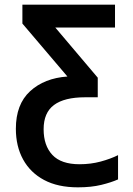

<svg xmlns="http://www.w3.org/2000/svg" viewBox="-20 -563 570 823"><path d="M314 240Q228 240 169 208.5Q110 177 79 120.5Q48 64 48 -11Q48 -116 109 -172Q170 -228 269 -235L76 -462V-543H473V-445H217L399 -230V-146H345Q256 -146 211.5 -113Q167 -80 167 -9Q167 61 204.5 101Q242 141 321 141Q369 141 411.5 129.5Q454 118 486 102V206Q457 219 414 229.5Q371 240 314 240Z"/></svg>

Font: Noto Sans Mono Condensed SemiBold
Style: Regular
Weight: 600
Width: 3
Designer: Monotype Design Team
Foundry: Monotype Imaging Inc.
Version: Version 2.014